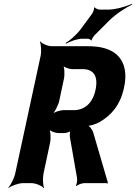

<svg xmlns="http://www.w3.org/2000/svg" viewBox="-20 -951 707 997"><path d="M624 -496C632 -531 633 -562 628 -589C613 -672 545 -711 439 -711H249C228 -711 197 -725 188 -737L187 -735C193 -722 196 -685 191 -661L59 -50C54 -26 35 11 23 24V26C38 14 76 0 99 0H143C166 0 198 14 207 26L209 24C203 11 201 -26 206 -50L240 -210C245 -234 243 -274 233 -286L230 -284C237 -271 266 -260 285 -260H314C323 -260 344 -266 349 -273L347 -275C341 -268 342 -242 344 -233L380 -27C382 -18 379 6 374 13L377 15C384 8 406 0 417 0H534C535 0 535 2 536 3L540 0C539 -1 539 -2 539 -4V-5L540 -9C540 -9 539 -10 538 -10L465 -260C461 -277 444 -299 432 -301L430 -298C443 -295 480 -307 497 -317C559 -353 605 -406 624 -496ZM476 -484C461 -414 418 -379 363 -379H310C291 -379 258 -368 246 -355L247 -353C263 -365 283 -405 288 -429L312 -542C317 -566 315 -606 305 -618L302 -616C308 -603 337 -592 356 -592H409C467 -592 491 -555 476 -484ZM457 -878 398 -798C377 -770 342 -740 321 -728L323 -724C344 -736 381 -750 408 -750H436C441 -750 452 -745 453 -741L456 -742C455 -747 466 -762 470 -767L547 -844C582 -879 636 -913 667 -928L665 -931C635 -917 579 -901 540 -901H497C490 -901 474 -908 472 -913L469 -912C470 -906 463 -885 457 -878Z"/></svg>

Font: Asimov
Style: EdgeExtremeIt
Weight: 500
Designer: Google
Version: Version 2.000980: 2014